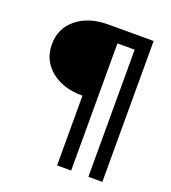

<svg xmlns="http://www.w3.org/2000/svg" viewBox="-122 -742 743 833"><g transform="rotate(20 250.0 -325.0)"><path d="M236 -322Q145.5 -322 90.2 -367.5Q35 -413 35 -487Q35 -560 90.2 -605.2Q145.5 -650.5 236 -650.5H445V0H380.5V-587H301V0H236Z"/></g></svg>

Font: Overused Grotesk Book
Style: Regular
Weight: 375
Version: Version 0.004